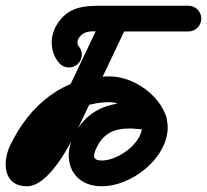

<svg xmlns="http://www.w3.org/2000/svg" viewBox="-56 -606 724 671"><path d="M218.8 -444.7C213.4 -450.8 213.5 -462.8 218.4 -471.2C237.3 -503.1 270.3 -496 302.4 -496C402.4 -496 502.4 -496 602.4 -496C627.3 -496 647.4 -516.1 647.4 -541C647.4 -565.9 627.3 -586 602.4 -586C502.4 -586 402.4 -586 302.4 -586C234.6 -586 179.5 -582.4 140.9 -516.8C116.8 -476 119.4 -421.5 151.1 -385.3C167.5 -366.6 195.9 -364.8 214.6 -381.2C233.3 -397.6 235.2 -426 218.8 -444.7ZM308.8 -560.3C281.4 -502.7 254 -445 226.5 -387.3C197.5 -326.3 168.4 -265.4 139.1 -204.5C139.1 -204.5 139.1 -204.4 139.1 -204.4C139.1 -204.4 139.1 -204.4 139.1 -204.4C114.4 -152.7 80.9 -85.9 36.2 -48.2C34.2 -46.5 27.5 -43 30 -43.7C32.6 -44.3 40.7 -45 38 -45C36.2 -45 41.4 -43.9 42.9 -43C45.9 -41.3 48.3 -38.9 50.2 -36C56.2 -26.9 55.5 -47.8 60.3 -58.1C60.3 -58.1 60.2 -58 60.2 -57.9C60.2 -57.8 60.1 -57.7 60.1 -57.7C112.4 -168 200.2 -249 328.1 -249C368.4 -249 445.5 -202.7 439.8 -155.5C432.9 -99.6 353.5 -45 300 -45C267.2 -45 268.6 -62.3 281 -88.9C305 -140.2 343.1 -157 397.8 -157C408.9 -157 454.1 -152.3 451 -154.7C446.3 -158.3 442.7 -162.9 440.4 -168.4C439.7 -170.9 438.9 -173.4 438.1 -176.1C442.6 -151.6 466.1 -135.5 490.5 -140C515 -144.5 531.1 -167.9 526.6 -192.4C516.4 -247.7 440.8 -247 397.8 -247C308.3 -247 238.3 -210.1 199.5 -127.1C159.5 -41.6 199.6 45 300 45C399.2 45 516.6 -43.2 529.1 -144.5C541.8 -247.8 423.5 -339 328.1 -339C164.9 -339 46 -238.1 -21.2 -96.3C-21.2 -96.3 -21.2 -96.2 -21.3 -96.1C-21.3 -96 -21.4 -95.9 -21.4 -95.9C-47.8 -39 -45 45 38 45C116.5 45 192.2 -106.7 220.3 -165.6C220.3 -165.6 220.3 -165.6 220.3 -165.6C220.3 -165.6 220.3 -165.5 220.3 -165.5C249.5 -226.6 278.8 -287.6 307.8 -348.7C335.2 -406.3 362.7 -464 390.1 -521.7C400.7 -544.1 391.2 -571 368.7 -581.6C346.3 -592.3 319.5 -582.8 308.8 -560.3Z"/></svg>

Font: FRB American Cursive Guidelines Arrows Black
Style: Bold Italic
Weight: 900
Italic angle: -25°
Version: Version 2.0;Modular Font Editor K font №1